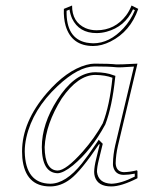

<svg xmlns="http://www.w3.org/2000/svg" viewBox="-20 -667 522 697"><path d="M408.2 -138.2Q400.4 -104 399.9 -74.2Q401.4 -43.5 429.2 -42Q451.7 -42.5 477.1 -48.8L479 -45.9V-20Q420.4 9.8 383.8 9.8Q335 9.8 324.2 -25.9Q321.8 -34.2 321.8 -43Q322.3 -63 329.1 -89.8L341.8 -142.1L339.8 -144Q273.9 -45.9 235.8 -17.1Q200.7 9.8 162.1 9.8Q71.3 9.8 61 -93.8Q60.1 -105.5 60.1 -117.2Q60.1 -224.6 149.9 -329.1Q221.2 -411.6 293.9 -431.6Q310.1 -436 323.2 -436Q377 -436 402.8 -433.1Q414.1 -432.6 479 -436ZM353 -219.2Q377.9 -283.2 388.2 -384.8Q362.3 -394.5 326.2 -395Q263.2 -395 204.1 -309.6Q146 -217.3 142.1 -132.8Q143.1 -48.8 189 -47.9Q219.2 -47.9 280.3 -116.7Q323.7 -166 353 -219.2ZM241.7 -647Q241.2 -586.9 290.5 -564.9Q309.1 -557.1 330.6 -557.1Q397 -557.1 438 -611.3Q450.2 -627.9 457.5 -647L481.9 -634.8Q453.1 -552.2 380.9 -516.1Q348.6 -500 318.4 -500Q240.2 -500 218.3 -573.2Q210.4 -601.1 211.9 -634.8ZM398.4 -140.1 466.3 -425.3Q412.6 -421.4 401.9 -422.9Q374 -425.8 323.2 -425.8Q265.1 -425.8 189 -354.5Q98.6 -269.5 75.7 -168Q69.8 -141.1 69.8 -117.2Q71.8 -1.5 162.1 0Q218.3 0 277.3 -73.7Q298.3 -100.1 331.5 -149.4L338.4 -159.7L353 -145L338.9 -87.4Q332 -60.1 332 -43Q336.9 -2.4 383.8 0Q418.9 -0.5 469.2 -25.9V-36.6Q446.8 -32.2 429.2 -32.2Q398.4 -32.2 391.1 -61.5Q389.6 -67.9 390.1 -74.2Q390.6 -106 398.4 -140.1ZM362.3 -215.3 361.8 -214.4Q311.5 -121.6 244.6 -66.4Q210 -38.6 189 -38.1Q132.3 -40 131.8 -132.8Q131.8 -216.8 188 -304.7Q246.6 -397 315.9 -404.3Q321.3 -404.8 326.2 -404.8Q365.7 -404.3 391.6 -394L398.9 -391.6L397.9 -383.8Q387.2 -280.3 362.3 -215.3ZM232.4 -632.3 221.7 -627.9Q219.7 -526.9 294.4 -512.2Q306.2 -510.3 318.4 -509.8Q377.4 -509.8 428.2 -564.5Q454.6 -593.3 469.7 -629.9L462.9 -633.3Q433.6 -569.8 366.7 -551.8Q348.6 -546.9 330.6 -546.9Q267.1 -546.9 241.7 -599.6Q234.9 -615.2 232.4 -632.3Z"/></svg>

Font: Linux Biolinum Outline O
Style: Italic
Weight: 400
Italic angle: -12°
Designer: Philipp H. Poll
Foundry: Philipp H. Poll
Version: Version 0.6.2